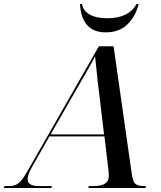

<svg xmlns="http://www.w3.org/2000/svg" viewBox="-81 -947 811 967"><path d="M-61 0 -59 -10H-35Q-6 -10 12.5 -24.5Q31 -39 59 -88L417 -714H491L583 -69Q588 -33 600.5 -21.5Q613 -10 642 -10H654L652 0H364L366 -10H391Q467 -10 467 -59Q467 -67 466.5 -76Q466 -85 465 -92L445 -260H168L78 -102Q67 -82 62.5 -68Q58 -54 58 -44Q58 -10 115 -10H180L178 0ZM295 -481 174 -270H443L419 -472Q415 -502 411 -538.5Q407 -575 403.5 -608.5Q400 -642 398 -664Q388 -643 370 -611.5Q352 -580 332 -545.5Q312 -511 295 -481ZM452 -784Q389 -784 357 -821.5Q325 -859 322 -927H332Q338 -892 371.5 -873.5Q405 -855 459 -855Q567 -855 607 -927H617Q604 -868 562.5 -826Q521 -784 452 -784Z"/></svg>

Font: Noto Serif Display Medium
Style: Italic
Weight: 500
Italic angle: -12°
Designer: Monotype Design Team
Foundry: Monotype Imaging Inc.
Version: Version 2.009